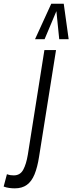

<svg xmlns="http://www.w3.org/2000/svg" viewBox="-156 -810 395 1050"><path d="M150.4 -536.2 57.6 47.4Q48.7 104.7 32.9 143.4Q17.1 182 -9.1 201Q-35.2 220 -75 220Q-89.9 220 -105.6 217.9Q-121.3 215.8 -136 210.2L-118.1 142.7Q-106.7 146.7 -98.3 147.9Q-89.8 149.1 -80.4 149.1Q-45.7 149.1 -29 118.3Q-12.3 87.6 -3.8 35.9L86.8 -536.2ZM35.6 -595.7 124.4 -789.7H192.6L219.5 -595.7H167.9L152.4 -749L87.9 -595.7Z"/></svg>

Font: Georama ExtraCondensed Thin
Style: Italic
Weight: 100
Width: 2
Italic angle: -9°
Designer: Jean-Baptiste Levee
Foundry: Production Type
Version: Version 1.001